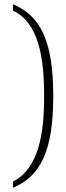

<svg xmlns="http://www.w3.org/2000/svg" viewBox="-20 -768 311 905"><path d="M41 88V117C171 63 231 -56 231 -315C231 -575 171 -694 41 -748V-718C164 -660 188 -492 188 -315C188 -139 163 26 41 88Z"/></svg>

Font: Noto Serif Ethiopic SemiCondensed ExtraLight
Style: Regular
Weight: 200
Width: 4
Designer: Monotype Design Team
Foundry: Monotype Imaging Inc.
Version: Version 2.102